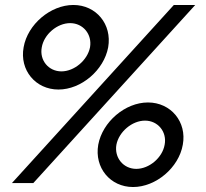

<svg xmlns="http://www.w3.org/2000/svg" viewBox="-20 -736 830 772"><path d="M28 0H114L765 -716H679ZM75 -546C58 -454 123 -376 215 -376C307 -376 398 -454 415 -546C431 -638 367 -716 275 -716C183 -716 91 -638 75 -546ZM148 -546C157 -598 210 -643 262 -643C314 -643 351 -598 342 -546C332 -494 279 -449 227 -449C175 -449 138 -494 148 -546ZM375 -154C359 -62 423 16 515 16C607 16 699 -62 715 -154C732 -246 667 -324 575 -324C483 -324 392 -246 375 -154ZM448 -154C458 -206 511 -251 563 -251C615 -251 652 -206 642 -154C633 -102 580 -57 528 -57C476 -57 439 -102 448 -154Z"/></svg>

Font: Uncut Sans
Style: Italic
Weight: 400
Italic angle: -10°
Designer: Kasper Nordkvist
Foundry: Uncut Type
Version: Version 1.111;FEAKit 1.0